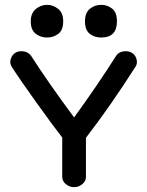

<svg xmlns="http://www.w3.org/2000/svg" viewBox="-20 -760 608 793"><path d="M237 -29V-192Q198 -242 128.5 -339Q59 -436 28 -485Q19 -499 24.5 -516.5Q30 -534 45 -543Q61 -551 79.5 -547.5Q98 -544 108 -530Q180 -418 286 -275Q380 -404 460 -530Q469 -544 488 -547.5Q507 -551 523 -543Q538 -535 543.5 -517Q549 -499 540 -485Q434 -319 335 -191V-29Q335 -12 320 0.5Q305 13 286 13Q267 13 252 0.5Q237 -12 237 -29ZM175 -605Q147 -605 127 -621Q107 -637 107 -672Q107 -705 127.5 -722.5Q148 -740 175 -740Q199 -740 220 -723.5Q241 -707 241 -672Q241 -635 220.5 -620Q200 -605 175 -605ZM398 -605Q370 -605 350.5 -620.5Q331 -636 331 -672Q331 -707 351 -723.5Q371 -740 398 -740Q423 -740 443 -724.5Q463 -709 463 -672Q463 -605 398 -605Z"/></svg>

Font: Hoogli
Style: Bold
Weight: 700
Designer: Anand Singh Naorem
Foundry: Brand New Type
Version: Version 1.00 b007